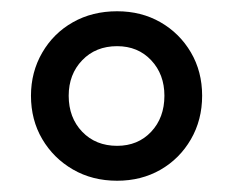

<svg xmlns="http://www.w3.org/2000/svg" viewBox="-20 -734 415 341"><path d="M188 -413Q144 -413 109.5 -433Q75 -453 55 -487Q35 -521 35 -564Q35 -606 55 -640.5Q75 -675 109.5 -694.5Q144 -714 188 -714Q231 -714 265 -694.5Q299 -675 319 -641Q339 -607 339 -564Q339 -521 319 -486.5Q299 -452 265 -432.5Q231 -413 188 -413ZM188 -475Q225 -475 248.5 -500Q272 -525 272 -564Q272 -602 248.5 -627Q225 -652 188 -652Q150 -652 126 -627Q102 -602 102 -564Q102 -525 126 -500Q150 -475 188 -475Z"/></svg>

Font: Nunito Sans SemiBold
Style: Regular
Weight: 600
Designer: Vernon Adams
Foundry: Vernon Adams
Version: Version 3.101; ttfautohint (v1.8.4.7-5d5b);gftools[0.9.27]